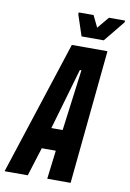

<svg xmlns="http://www.w3.org/2000/svg" viewBox="-139 -913 656 971"><g transform="rotate(10 189.0 -428.0)"><path d="M-45 0 179 -688H362L294 0H174L192 -147H120L74 0ZM150 -256H208L249 -570H241ZM220 -739 184 -847 185 -856H261L290 -796L340 -856H423L422 -847L334 -739Z"/></g></svg>

Font: Saira UltraCondensed ExtraBold
Style: Italic
Weight: 800
Width: 1
Italic angle: -12°
Designer: Hector Gatti with collaboration of the Omnibus-Type team
Foundry: Omnibus-Type
Version: Version 1.101